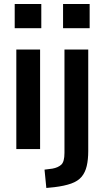

<svg xmlns="http://www.w3.org/2000/svg" viewBox="-20 -740 515 953"><path d="M53 -600V-720H185V-600ZM61 0V-494H179V0ZM293 -600V-720H425V-600ZM210 193 201 102 240 97Q268 92 284 77.5Q300 63 300 19V-494H418V10Q418 52 410.5 84Q403 116 385 137.5Q367 159 333.5 171Q300 183 250 189Z"/></svg>

Font: Nunito Sans 10pt Condensed
Style: Bold
Weight: 700
Width: 3
Designer: Vernon Adams
Foundry: Vernon Adams
Version: Version 3.101;gftools[0.9.27]